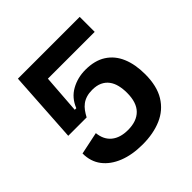

<svg xmlns="http://www.w3.org/2000/svg" viewBox="-178 -803 960 960"><g transform="rotate(-45 301.5 -323.0)"><path d="M296 14Q222 14 167 -8Q112 -30 81.5 -70Q51 -110 51 -167L170 -192Q175 -142 207.5 -115.5Q240 -89 295 -89Q357 -89 390 -122.5Q423 -156 423 -224Q423 -253 417 -277.5Q411 -302 397.5 -320Q384 -338 362.5 -348Q341 -358 310 -358Q287 -358 269 -352.5Q251 -347 237 -336.5Q223 -326 212.5 -311.5Q202 -297 193 -280H63L87 -660H524V-554H193L178 -349H189Q210 -402 256 -427.5Q302 -453 357 -453Q423 -453 466.5 -425Q510 -397 531.5 -346Q553 -295 553 -226Q553 -142 520.5 -89Q488 -36 430 -11Q372 14 296 14Z"/></g></svg>

Font: Bricolage Grotesque 16pt SemiBold
Style: Regular
Weight: 600
Version: Version 1.001;gftools[0.9.33.dev8+g029e19f]